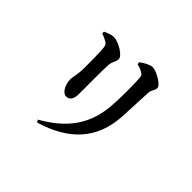

<svg xmlns="http://www.w3.org/2000/svg" viewBox="-179 -998 1288 1288"><g transform="rotate(45 465.0 -354.5)"><path d="M301 34 312 51C541 -17 674 -152 687 -382C690 -440 696 -563 698 -619C700 -648 719 -658 719 -683C719 -712 636 -760 597 -760C573 -760 535 -738 510 -719L511 -703C532 -697 552 -691 566 -681C584 -671 586 -660 587 -638C591 -583 591 -454 585 -382C571 -192 478 -66 301 34ZM325 -210C356 -210 375 -231 375 -282C375 -347 374 -516 377 -557C379 -597 399 -611 399 -636C399 -671 313 -719 272 -719C248 -719 221 -708 198 -697V-681C219 -674 238 -665 252 -656C265 -648 270 -640 272 -621C277 -581 277 -480 277 -433C277 -366 264 -338 264 -314C264 -258 294 -210 325 -210Z"/></g></svg>

Font: GenRyuMin2 TW B
Style: Regular
Weight: 700
Version: Version 2.100;PS 2.1;hotconv 16.6.51;makeotf.lib2.5.65220 DE